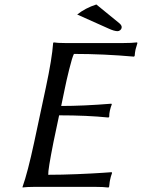

<svg xmlns="http://www.w3.org/2000/svg" viewBox="-20 -838 636 861"><path d="M412.1 -817.9 515.1 -733.9Q527.8 -723.1 525.4 -712.9Q524.4 -707 518.8 -702.6Q513.2 -698.2 507.3 -698.2Q492.2 -698.2 466.8 -710L326.2 -772.9Q362.3 -801.8 412.1 -817.9ZM219.7 -200.2Q194.8 -74.7 196.3 -54.2Q255.9 -54.2 326.9 -57.1Q397.9 -60.1 439.5 -63L481 -65.9L482.4 -62Q476.6 -46.9 473.1 -28.8Q472.2 -24.4 471.7 -20.5Q471.2 -16.6 470.7 -11Q470.2 -5.4 469.2 0L466.3 2.9Q442.9 0 407.2 0H133.8Q118.2 0 105 0.7Q91.8 1.5 86.9 2L81.5 2.9L81.1 0Q104 -64 133.3 -200.2L185.5 -444.8Q213.4 -575.2 218.3 -645L220.7 -647.9Q236.8 -645 271 -645H534.2Q569.8 -645 594.7 -647.9L596.2 -645L592.8 -632.8Q590.8 -626 589.4 -621.6Q587.9 -617.2 587.4 -613.8Q585 -602.5 584 -587.9L581.1 -584Q444.8 -596.2 311.5 -596.2Q303.7 -581.1 290.3 -526.9Q276.9 -472.7 271.5 -444.8L254.4 -362.8Q353.5 -362.8 479.5 -373L481.4 -370.1Q476.6 -358.9 472.7 -341.8Q469.7 -328.6 469.7 -314L466.3 -311Q370.1 -320.8 245.1 -320.8Z"/></svg>

Font: Linux Biolinum G
Style: Italic
Weight: 400
Italic angle: -12°
Designer: Philipp H. Poll
Foundry: Philipp H. Poll
Version: Version 0.5.1